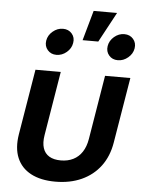

<svg xmlns="http://www.w3.org/2000/svg" viewBox="-58 -898 715 953"><g transform="rotate(5 299.5 -421.5)"><path d="M253.4 9.3Q180.7 9.3 131.8 -16.6Q83 -42.5 62.5 -91.3Q42 -140.1 53.2 -209L107.4 -535.6H233.4L180.7 -216.3Q174.3 -177.7 182.9 -151.4Q191.4 -125 213.9 -111.6Q236.3 -98.1 271.5 -98.1Q306.6 -98.1 333.5 -111.6Q360.4 -125 377.7 -151.4Q395 -177.7 401.4 -216.3L454.1 -535.6H580.1L525.9 -209Q514.6 -140.6 478.3 -91.8Q441.9 -43 384.5 -16.8Q327.1 9.3 253.4 9.3ZM510.3 -618.2Q482.4 -618.2 466.1 -637.5Q449.7 -656.7 454.1 -684.1Q458.5 -711.4 481.2 -730.7Q503.9 -750 531.7 -750Q559.6 -750 576.2 -730.7Q592.8 -711.4 588.4 -684.1Q584 -656.7 561 -637.5Q538.1 -618.2 510.3 -618.2ZM204.1 -618.2Q176.8 -618.2 160.2 -637.5Q143.6 -656.7 147.9 -684.1Q152.3 -711.4 175.3 -730.7Q198.2 -750 226.1 -750Q253.9 -750 270.5 -730.7Q287.1 -711.4 282.2 -684.1Q277.8 -656.7 255.1 -637.5Q232.4 -618.2 204.1 -618.2ZM327.6 -702.1 369.6 -851.6H486.3L405.8 -702.1Z"/></g></svg>

Font: Inter 20pt SemiBold
Style: Italic
Weight: 600
Italic angle: -9.3988°
Version: Version 4.001;git-66647c0bb